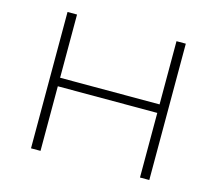

<svg xmlns="http://www.w3.org/2000/svg" viewBox="-99 -812 1057 936"><g transform="rotate(15 429.5 -344.0)"><path d="M131 0V-688H179V-369H681V-688H728V0H681V-326H179V0Z"/></g></svg>

Font: Saira Expanded ExtraLight
Style: Regular
Weight: 250
Width: 7
Designer: Hector Gatti with collaboration of the Omnibus-Type team
Foundry: Omnibus-Type
Version: Version 1.101